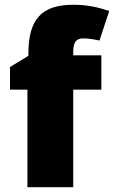

<svg xmlns="http://www.w3.org/2000/svg" viewBox="-20 -785 478 805"><path d="M405 -409V-553H287V-568C287 -608 300 -624 328 -624C355 -624 378 -619 397 -615L438 -739C387 -756 344 -765 287 -765C152 -765 99 -702 99 -559V-551L22 -504V-409H95V0H287V-409Z"/></svg>

Font: Noto Sans UI Black
Style: Regular
Weight: 900
Designer: Monotype Design Team
Foundry: Monotype Imaging Inc.
Version: Version 1.901